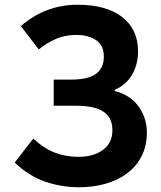

<svg xmlns="http://www.w3.org/2000/svg" viewBox="-20 -774 677 808"><path d="M313 14Q238 14 169 -10Q100 -34 42 -90L120 -191Q165 -149 211 -131.5Q257 -114 311 -114Q373 -114 413 -143Q453 -172 453 -226Q453 -280 414.5 -304.5Q376 -329 300 -329H206V-439H278Q353 -439 385 -464Q417 -489 417 -535Q417 -583 384.5 -605Q352 -627 301 -627Q255 -627 217 -611Q179 -595 143 -566L68 -664Q116 -707 176.5 -730.5Q237 -754 306 -754Q428 -754 494.5 -702Q561 -650 561 -558Q561 -503 536 -460Q511 -417 463 -396V-391Q492 -384 516.5 -369Q541 -354 559 -331.5Q577 -309 587.5 -279.5Q598 -250 598 -216Q598 -160 576 -117Q554 -74 515.5 -45Q477 -16 425 -1Q373 14 313 14Z"/></svg>

Font: SpoqaHanSans-Bold
Style: Regular
Weight: 700
Designer: [Spoqa Han Sans] Dong-huui Kim \uAE40 \uB3D9 \uD718   [Noto Sans] Ryoko NISHIZUKA \u897F \u585A \u6DBC \u5B50  (kana & i
Foundry: Spoqa (http://www.spoqa-han-sans.com)
Version: Version 2.000